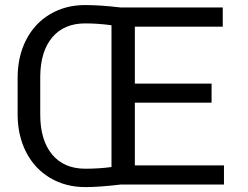

<svg xmlns="http://www.w3.org/2000/svg" viewBox="-20 -741 994 771"><path d="M879.4 0H465.3Q378.4 10.3 322.8 10.3Q243.7 10.3 181.6 -26.4Q119.6 -63 85.4 -129.2Q51.3 -195.3 50.8 -278.8V-429.7Q50.8 -513.7 84.7 -580.3Q118.7 -647 180.7 -683.8Q242.7 -720.7 321.8 -720.7Q382.3 -720.7 465.3 -710.9H874.5V-633.8H521.5V-405.3H829.6V-328.6H521.5V-76.7H879.4ZM322.8 -63.5Q377.9 -63.5 427.7 -70.3V-639.6Q374.5 -647 321.8 -647Q237.3 -647 189.9 -591.1Q142.6 -535.2 141.6 -434.1V-281.2Q141.6 -178.2 189.2 -120.8Q236.8 -63.5 322.8 -63.5Z"/></svg>

Font: RobotoSquareBracket
Style: Square-Bracket
Weight: 400
Version: Version 2.137; 2017